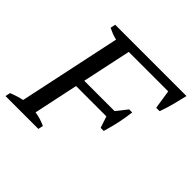

<svg xmlns="http://www.w3.org/2000/svg" viewBox="-170 -829 994 994"><g transform="rotate(45 327.5 -331.5)"><path d="M165.5 -50.3Q186.5 -47.4 205.1 -41.5Q223.6 -35.6 242.2 -27.3L236.3 0H-4.4L1.5 -27.3Q37.6 -42 74.7 -50.3L193.8 -611.3Q173.8 -616.2 158.4 -622.3Q143.1 -628.4 130.4 -634.8L136.2 -662.6H658.2Q649.4 -624.5 639.4 -585.9Q629.4 -547.4 615.2 -508.8H590.3L574.2 -612.8H285.2L228 -344.2H450.2L497.1 -403.8H519.5Q514.6 -361.3 505.4 -318.6Q496.1 -275.9 482.9 -231.9H460.4L439.5 -294.9H217.3Z"/></g></svg>

Font: PT Astra Serif
Style: Italic
Weight: 400
Italic angle: -16°
Designer: A.Korolkova, I. Chaeva
Foundry: ParaType Ltd
Version: Version 1.001